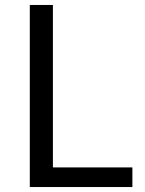

<svg xmlns="http://www.w3.org/2000/svg" viewBox="-20 -753 582 773"><path d="M100 0V-733H193V-79H513V0Z"/></svg>

Font: Noto Sans CJK KR Regular (TTF)
Style: Regular
Weight: 400
Designer: Ryoko NISHIZUKA 西塚涼子 (kana & ideographs); Paul D. Hunt (Latin, Greek & Cyrillic); Wenlong ZHANG 张文龙 (bopomofo); Sandoll 
Foundry: Adobe Systems Incorporated
Version: Version 1.004;PS 1.004;hotconv 1.0.82;makeotf.lib2.5.63406